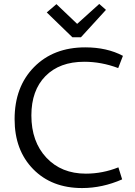

<svg xmlns="http://www.w3.org/2000/svg" viewBox="-20 -943 685 973"><path d="M347 -754 217 -880 266 -922 371 -822 483 -923 517 -893 390 -754ZM396 10Q242 10 148 -86Q54 -182 54 -339Q54 -503 152.5 -603Q251 -703 412 -703Q522 -703 603 -660L579 -598Q494 -630 407 -630Q282 -630 210.5 -557.5Q139 -485 139 -358Q139 -225 215 -144Q291 -63 415 -63Q500 -63 580 -95L599 -34Q499 10 396 10Z"/></svg>

Font: Cantarell
Style: Regular
Weight: 400
Designer: Dave Crossland, Nikolaus Waxweiler, Florian Fecher, Jacques Le Bailly, Eben Sorkin, Alexei Vanyashin, Alexios Zavras, Em
Version: Version 0.303